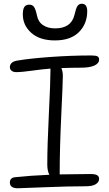

<svg xmlns="http://www.w3.org/2000/svg" viewBox="-20 -986 587 1035"><path d="M275.9 -768.1Q194.3 -768.1 148.7 -808.8Q103 -849.6 103 -908.2Q103 -937 111.6 -949Q120.1 -960.9 138.2 -960.9Q154.3 -960.9 163.1 -949Q171.9 -937 179.2 -902.8Q186 -867.7 212.2 -850.3Q238.3 -833 276.9 -833Q362.8 -833 380.9 -903.8Q389.2 -940.9 397.5 -953.4Q405.8 -965.8 420.9 -965.8Q450.2 -965.8 450.2 -925.8Q450.2 -857.4 405.3 -812.7Q360.4 -768.1 275.9 -768.1ZM76.2 28.8Q33.2 28.8 33.2 -2Q33.2 -28.3 62 -30.8Q144 -39.6 246.1 -43.9Q234.9 -65.4 234.9 -99.1Q234.9 -199.2 243.4 -372.1Q252 -544.9 252 -606V-616.2Q207.5 -612.8 152.3 -605Q97.2 -597.2 66.9 -597.2Q52.2 -597.2 42.7 -604.5Q33.2 -611.8 33.2 -625Q33.2 -636.2 42 -645.8Q50.8 -655.3 71.8 -659.2Q140.6 -670.9 253.2 -679Q365.7 -687 471.2 -687Q496.1 -687 505.1 -682.4Q514.2 -677.7 514.2 -665Q514.2 -644 488.8 -632.6Q463.4 -621.1 417 -621.1Q370.6 -621.1 311 -619.1Q318.8 -599.6 318.8 -577.1Q318.8 -544.9 310.3 -365.5Q301.8 -186 301.8 -50.8V-45.9Q408.2 -47.9 467.8 -47.9Q493.7 -47.9 503.9 -41.3Q514.2 -34.7 514.2 -22Q514.2 -4.4 496.3 6.8Q478.5 18.1 442.9 18.1Q345.7 18.1 219.5 23.4Q93.3 28.8 76.2 28.8Z"/></svg>

Font: Shantell Sans Bouncy
Style: Regular
Weight: 300
Designer: Stephen Nixon, Anya Danilova, Shantell Martin
Foundry: Arrow Type
Version: Version 1.006;[9816181b4]